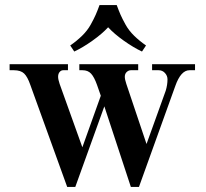

<svg xmlns="http://www.w3.org/2000/svg" viewBox="-20 -728 816 760"><path d="M18 -450V-474H249V-450H230Q222 -450 216 -443Q210 -436 210 -424Q210 -414 216 -396L306 -145L379 -349L364 -392Q353 -423 340.5 -436.5Q328 -450 307 -450H294V-474H527V-450H498Q489 -450 481.5 -443Q474 -436 474 -424Q474 -414 480 -396L560 -158L636 -369Q643 -392 643 -414Q643 -428 633 -439Q623 -450 608 -450H582V-474H752V-450H730Q696 -450 674 -388L530 12H498L393 -307L278 12H246L100 -392Q89 -424 75.5 -437Q62 -450 35 -450ZM258 -548Q284 -566 305 -586.5Q326 -607 339 -630.5Q352 -654 359 -670Q366 -686 374 -708H442Q450 -686 457 -670Q464 -654 477 -630.5Q490 -607 511 -586.5Q532 -566 558 -548L542 -524Q508 -540 470 -567Q432 -594 408 -620Q384 -594 346 -567Q308 -540 274 -524Z"/></svg>

Font: Old Standard TT
Style: Bold
Weight: 700
Designer: Alexey Kryukov <alexios@thessalonica.org.ru>
Version: Version 2.2